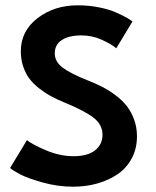

<svg xmlns="http://www.w3.org/2000/svg" viewBox="-20 -692 587 724"><path d="M273.5 -672Q315 -672 353.5 -664.2Q392 -656.5 418 -644.8Q444 -633 458.5 -624.8Q473 -616.5 479.5 -611L418.5 -510Q399.5 -526 363.5 -542.2Q327.5 -558.5 286.5 -558.5Q240 -558.5 213.2 -541Q186.5 -523.5 186.5 -491Q186.5 -459.5 216.2 -437Q246 -414.5 313 -388Q343.5 -376 368.8 -362.8Q394 -349.5 418.5 -330.8Q443 -312 459.5 -290.2Q476 -268.5 486.2 -239.8Q496.5 -211 496.5 -178Q496.5 -132 477 -95.2Q457.5 -58.5 424 -35.5Q390.5 -12.5 347.5 -0.2Q304.5 12 256 12Q197 12 139.8 -4.2Q82.5 -20.5 54.8 -35.2Q27 -50 18 -58.5L81.5 -163.5Q102 -147 154 -125Q206 -103 257 -103Q310 -103 338.2 -125Q366.5 -147 366.5 -184Q366.5 -222.5 332 -248.8Q297.5 -275 224 -305Q195 -317 172.8 -329Q150.5 -341 128 -358.5Q105.5 -376 91 -395.2Q76.5 -414.5 67.5 -441Q58.5 -467.5 58.5 -498.5Q58.5 -575 121.5 -623.5Q184.5 -672 273.5 -672Z"/></svg>

Font: League Spartan SemiBold
Style: Regular
Weight: 600
Foundry: The League of Moveable Type
Version: Version 2.002